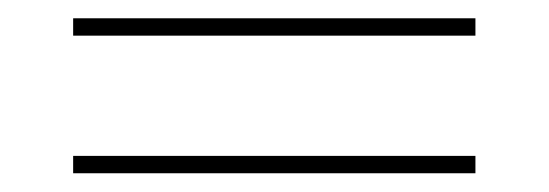

<svg xmlns="http://www.w3.org/2000/svg" viewBox="-20 -490 600 210"><path d="M60 -451V-470H500V-451ZM60 -300.5V-319.5H500V-300.5Z"/></svg>

Font: Bodoni Moda SemiBold
Style: Regular
Weight: 600
Designer: Owen Earl
Foundry: indestructible type
Version: Version 2.005; ttfautohint (v1.8.4.7-5d5b)